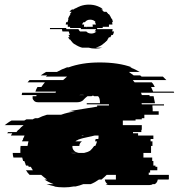

<svg xmlns="http://www.w3.org/2000/svg" viewBox="-74 -800 773 830"><path d="M569 -54V-44H656V-27Q656 -25 655 -24H608Q606 -10 595 -4H586Q581 0 572 0H397Q388 0 383 -4H391Q381 -11 379 -24H427V-44H387Q382 -39 376.5 -34Q371 -29 365 -24H354Q336 -11 318 -4H286Q279 -1 270.5 1.5Q262 4 253 6H245Q235 8 224.5 9Q214 10 203 10Q191 10 179.5 9Q168 8 157 6H165Q155 4 145.5 1.5Q136 -1 127 -4H158Q136 -12 118 -24H129Q122 -29 116 -34Q110 -39 104 -44H54L45 -54Q44 -56 42 -59Q40 -62 38 -64H68Q66 -68 63.5 -71.5Q61 -75 59 -79H50Q50 -80 48 -84H39L36 -89H37L31 -104H26Q25 -108 24 -111.5Q23 -115 22 -119H-16Q-19 -130 -19 -139H14V-149Q14 -154 14 -159.5Q14 -165 15 -169H45Q46 -174 47 -179.5Q48 -185 49 -189H21L23 -194H24L26 -199H25Q27 -203 29 -206.5Q31 -210 32 -214H-27L-21 -224H-43Q-40 -227 -39 -229H-3Q-1 -231 1 -234Q3 -237 5 -239H7Q17 -251 28 -259H-54Q-47 -264 -39.5 -269.5Q-32 -275 -24 -279H31L40 -284H68Q70 -286 73 -287Q76 -288 78 -289H90Q108 -298 129 -304H190Q204 -309 218.5 -312.5Q233 -316 249 -319H224L240 -322L346 -339V-344H397V-349H301V-354H358Q358 -359 358 -362.5Q358 -366 357 -369Q356 -378 350 -384H333Q332 -385 328 -387L321 -384H304Q300 -381 296 -377.5Q292 -374 287 -369H288Q277 -358 260 -358H90Q75 -358 70 -369H69Q66 -374 67 -380V-384H83Q84 -386 84 -389H20Q20 -393 22 -399H166Q166 -400 168 -404H79Q82 -414 88 -424H105Q108 -429 112 -434Q116 -439 120 -444H45L54 -454H199Q203 -458 207.5 -461.5Q212 -465 216 -469H124L130 -474H102Q107 -478 113 -481.5Q119 -485 125 -489H172Q193 -501 216 -509H223Q250 -519 283.5 -524.5Q317 -530 357 -530Q439 -530 496 -509H488Q499 -505 509.5 -500Q520 -495 530 -489H483L504 -474H532L538 -469H630L645 -454H500Q502 -452 504 -449Q506 -446 508 -444H582Q586 -440 589.5 -434.5Q593 -429 595 -424H579L588 -404H677Q679 -400 679 -399H535Q537 -397 537.5 -394Q538 -391 539 -389H572Q572 -388 572.5 -387Q573 -386 573 -384H590L596 -354H538Q538 -353 538.5 -352Q539 -351 539 -349H635V-344H585V-339Q586 -334 586 -329Q586 -324 586 -319H612V-304H550V-289H539V-284H512V-279H457V-259H539V-239H537V-229H501V-224H523V-214H589V-199H577V-189H585V-169H579V-139H546V-119H584V-104H589V-84H598V-79H606V-64H575V-54ZM279 -390Q272 -390 269 -389H290Q287 -390 279 -390ZM286 -216 277 -214H286ZM252 -189H280Q269 -181 269 -169H239V-166Q239 -156 246 -149Q251 -142 266 -139H290Q305 -142 316 -149Q325 -157 333 -169H338Q340 -174 342 -178.5Q344 -183 345 -189H337Q337 -191 337.5 -192Q338 -193 338 -194H339V-199H351Q352 -203 352 -206.5Q352 -210 352 -214H335L286 -203Q282 -202 278.5 -201Q275 -200 272 -199Q269 -198 266 -197Q263 -196 261 -194H260Q258 -193 256 -192Q254 -191 252 -189ZM257 -139H232Q236 -138 244 -138Q247 -138 250.5 -138Q254 -138 257 -139ZM411 -664H419Q418 -660 417 -656.5Q416 -653 414 -649H408Q406 -644 403 -639H397Q396 -637 394 -634Q392 -631 390 -629H392Q391 -627 388 -624Q387 -623 385.5 -622Q384 -621 383 -619H382Q378 -614 370 -609H371Q358 -599 340 -594H368Q356 -590 339 -590Q322 -590 309 -594H281Q265 -598 249 -609H248Q245 -611 242 -613.5Q239 -616 237 -619Q236 -621 235 -622Q234 -623 232 -624H233Q232 -626 231 -627Q230 -628 229 -629H227L220 -639H227Q224 -644 222 -649H228Q227 -653 225.5 -656.5Q224 -660 223 -664H196Q194 -670 194 -674H142V-679H212Q212 -678 212.5 -677Q213 -676 213 -674H265Q268 -668 272 -664H299Q307 -655 321 -655Q334 -655 343 -664H335Q340 -669 341 -674H275Q275 -676 275.5 -677Q276 -678 276 -679H229V-684H219V-694H210Q211 -696 211 -699Q211 -702 212 -704H218Q219 -708 220 -711.5Q221 -715 222 -719H220Q224 -729 231 -739H228Q231 -742 232 -744Q233 -746 234 -747Q235 -748 236 -749H226Q228 -752 231 -754.5Q234 -757 237 -759H244Q246 -761 248 -762Q250 -763 251 -764H253Q258 -767 263.5 -769.5Q269 -772 274 -774Q292 -780 310 -780Q330 -780 346 -774Q351 -772 356.5 -769.5Q362 -767 367 -764H364Q366 -763 368 -762Q370 -761 371 -759H364Q367 -757 370 -754.5Q373 -752 375 -749H386Q387 -748 388 -747Q389 -746 390 -744H391L394 -739H397Q404 -729 408 -719H410Q412 -715 412.5 -711.5Q413 -708 414 -704H410Q412 -698 412 -694H397V-684H370V-679H346V-674H413Q412 -672 412 -669Q412 -666 411 -664ZM289 -684H299V-679Q300 -681 300 -684H327V-685Q327 -691 326 -694H341Q340 -698 336 -704H340Q331 -715 316 -715Q301 -715 293 -704H287Q282 -699 281 -694H290Q289 -691 289 -685Z"/></svg>

Font: Rubik Glitch
Style: Regular
Weight: 400
Designer: Hubert and Fischer, NaN
Foundry: Hubert and Fischer, NaN
Version: Version 2.200